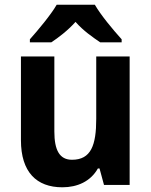

<svg xmlns="http://www.w3.org/2000/svg" viewBox="-20 -786 642 816"><path d="M383 -766H221C197 -724 141 -657 107 -619V-606H198C228 -626 268 -656 301 -693C333 -656 375 -627 406 -606H497V-619C460 -660 409 -721 383 -766ZM531 -546H389V-281C389 -169 367 -107 286 -107C233 -107 211 -148 211 -227V-546H69V-190C69 -55 135 10 245 10C309 10 365 -15 396 -70H403L422 0H531Z"/></svg>

Font: Noto Sans Sinhala UI SemiCondensed
Style: Bold
Weight: 700
Width: 4
Designer: Jelle Bosma - Monotype Design Team
Foundry: Monotype Imaging Inc.
Version: Version 2.006